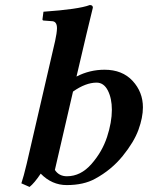

<svg xmlns="http://www.w3.org/2000/svg" viewBox="-20 -718 582 755"><path d="M419.9 -286.1Q419.9 -331.1 404.1 -362.1Q388.2 -393.1 359.9 -393.1Q316.9 -393.1 267.1 -357.9L195.8 -49.8Q211.9 -24.9 243.2 -24.9Q297.4 -24.9 339.6 -73Q381.8 -121.1 400.9 -179.2Q419.9 -237.3 419.9 -286.1ZM319.8 -583 280.8 -417Q332.5 -443.8 391.1 -443.8Q460.9 -443.8 501.5 -399.9Q542 -356 542 -295.9Q542 -255.9 524.4 -207.5Q506.8 -159.2 462.4 -104.5Q418 -49.8 354 -15.1Q309.1 9.8 242.2 9.8Q184.1 9.8 140.1 -35.2Q115.2 2 96.2 17.1L64 2.9Q72.8 -22.9 85 -74.2L196.8 -557.1Q203.6 -587.9 204.1 -606.9Q204.1 -634.8 183.1 -634.8L151.9 -637.2Q147 -637.2 147 -642.1L150.9 -671.9Q290 -681.6 333 -698.2Q345.2 -698.2 345.2 -688Q335 -647 319.8 -583Z"/></svg>

Font: Linux Libertine O
Style: Semibold Italic
Weight: 600
Italic angle: -11.5°
Designer: Philipp H. Poll
Foundry: Philipp H. Poll
Version: Version 5.1.2